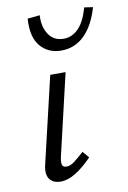

<svg xmlns="http://www.w3.org/2000/svg" viewBox="-78 -699 500 752"><g transform="rotate(-10 172.5 -323.0)"><path d="M102 5Q83 5 69.5 -3.5Q56 -12 51.5 -29.5Q47 -47 54 -74L134 -414H195L119 -89Q115 -71 117.5 -60Q120 -49 135 -49Q150 -49 166.5 -61.5Q183 -74 206 -95L228 -69Q194 -34 162.5 -14.5Q131 5 102 5ZM194 -500Q142 -500 111 -536.5Q80 -573 85 -646L134 -651Q131 -605 151.5 -574.5Q172 -544 211 -544Q244 -544 269.5 -569.5Q295 -595 311 -651L345 -646Q325 -576 286.5 -538Q248 -500 194 -500Z"/></g></svg>

Font: Ysabeau
Style: Italic
Weight: 400
Italic angle: -12°
Designer: Christian Thalmann (Catharsis Fonts)
Version: Version 2.000;gftools[0.9.27.dev2+g8671c4b]